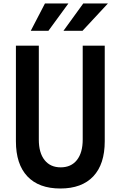

<svg xmlns="http://www.w3.org/2000/svg" viewBox="-20 -1061 690 1098"><path d="M71 -800H202V-262Q202 -187 235 -145.5Q268 -104 327 -104Q387 -104 420 -146Q453 -188 453 -263V-800H579V-253Q579 -122 513.5 -52.5Q448 17 325 17Q202 17 136.5 -52.5Q71 -122 71 -253ZM156 -885 237 -1041H371L257 -885ZM343 -885 456 -1041H597L452 -885Z"/></svg>

Font: Martian Mono SemiCondensed Medium
Style: Regular
Weight: 500
Width: 4
Designer: Roman Shamin
Foundry: Evil Martians
Version: Version 1.000